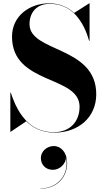

<svg xmlns="http://www.w3.org/2000/svg" viewBox="-20 -780 636 1151"><path d="M44 10 137.5 -53C178.5 -12 233 15 307 15C448 15 557 -75 557 -215C557 -505 157 -465 157 -635C157 -704 198 -757 279 -757C342.5 -757 394.5 -733 435 -689C455 -666.5 470.5 -642.5 484 -615.5C496 -591 506 -564.5 514.5 -535H517V-760H515L424.5 -702.5C384.5 -739.5 334.5 -760 274 -760C158 -760 52 -685 52 -560C52 -270 457 -330 457 -140C457 -51 399 12.5 303 12.5C205 12.5 141 -38.5 97.5 -107V-107.5L97 -108C88.5 -122 80.5 -137 72 -154C61.5 -177 52.5 -201 44.5 -225H42V10ZM225 167C225 205 251 238 297 238C338 238 375 203 376 162.5C396.5 267.5 326 349.5 223 349.5V351C321 351 382.5 283 382.5 197C382.5 134.5 345.5 95.5 302.5 95.5C260 95.5 225 128.5 225 167Z"/></svg>

Font: Bodoni* 96pt
Style: Bold
Weight: 700
Version: Version 2.3